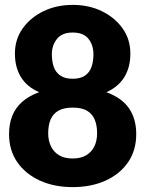

<svg xmlns="http://www.w3.org/2000/svg" viewBox="-20 -757 595 785"><path d="M277 8Q202 8 143.5 -18.5Q85 -45 51 -93.5Q17 -142 17 -209Q17 -250 30 -283Q43 -316 70.5 -340.5Q98 -365 140 -380Q90 -402 65.5 -442Q41 -482 41 -538Q41 -596 72.5 -640.5Q104 -685 157.5 -711Q211 -737 277 -737Q344 -737 397 -711Q450 -685 481.5 -640.5Q513 -596 513 -538Q513 -482 488.5 -442Q464 -402 415 -380Q478 -357 507.5 -314Q537 -271 537 -209Q537 -142 503.5 -93.5Q470 -45 411.5 -18.5Q353 8 277 8ZM277 -109Q311 -109 333 -122.5Q355 -136 366 -159Q377 -182 377 -212Q377 -245 367 -268.5Q357 -292 335.5 -304.5Q314 -317 277 -317Q241 -317 219 -304.5Q197 -292 187 -268.5Q177 -245 177 -212Q177 -182 188.5 -158.5Q200 -135 222 -122Q244 -109 277 -109ZM277 -435Q310 -435 328.5 -448.5Q347 -462 354.5 -484.5Q362 -507 362 -535Q362 -573 341.5 -598.5Q321 -624 277 -624Q234 -624 213 -598Q192 -572 192 -535Q192 -507 199.5 -484.5Q207 -462 226 -448.5Q245 -435 277 -435Z"/></svg>

Font: Aleo Black
Style: Regular
Weight: 900
Designer: Alessio Laiso
Foundry: Alessio Laiso
Version: Version 2.001;gftools[0.9.29]